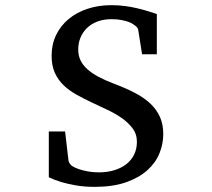

<svg xmlns="http://www.w3.org/2000/svg" viewBox="-20 -707 821 743"><path d="M611.8 -188Q611.8 -149.9 596.9 -113.3Q582 -76.7 549.8 -47.9Q517.6 -19 467.3 -1.5Q417 16.1 346.7 16.1Q305.7 16.1 273.2 10.3Q240.7 4.4 217.3 -2.4Q190.4 -10.7 168.9 -21V-198.2H231.9L245.1 -85Q246.1 -79.1 251.2 -72.3Q256.3 -65.4 261.7 -63L270 -58.6Q277.3 -55.2 290 -51Q302.7 -46.9 321 -43.5Q339.4 -40 362.8 -40Q394.5 -40 421.6 -48.1Q448.7 -56.2 468.3 -71.3Q487.8 -86.4 498.8 -108.4Q509.8 -130.4 509.8 -158.2Q509.8 -188.5 492.4 -211.2Q475.1 -233.9 449 -251.7Q422.9 -269.5 392.1 -283.7Q361.3 -297.9 334 -311Q303.2 -325.7 275.1 -341.3Q247.1 -356.9 225.8 -377.4Q204.6 -397.9 192.1 -425.5Q179.7 -453.1 179.7 -491.2Q179.7 -535.6 197.3 -571.8Q214.8 -607.9 245.8 -633.5Q276.9 -659.2 319.1 -673.1Q361.3 -687 410.6 -687Q439 -687 464.1 -683.6Q489.3 -680.2 511 -675Q532.7 -669.9 551.5 -664.1Q570.3 -658.2 586.9 -652.8V-497.1H529.8L514.6 -592.8Q513.7 -597.7 509 -602.5Q504.4 -607.4 500 -609.9Q499 -610.4 493.7 -614.3Q488.3 -618.2 477.8 -622.1Q467.3 -626 450.9 -629.4Q434.6 -632.8 412.1 -632.8Q381.8 -632.8 357.9 -624Q334 -615.2 317.4 -599.4Q300.8 -583.5 291.7 -562Q282.7 -540.5 282.7 -515.1Q282.7 -492.2 291.7 -473.4Q300.8 -454.6 318.6 -438.7Q336.4 -422.9 362.3 -409.2Q388.2 -395.5 421.9 -382.8Q467.3 -365.7 502.7 -347.2Q538.1 -328.6 562.3 -305.7Q586.4 -282.7 599.1 -254.2Q611.8 -225.6 611.8 -188Z"/></svg>

Font: BabelStone Ogham Fixed
Style: Regular
Weight: 400
Monospace: yes
Designer: Andrew West
Foundry: BabelStone
Version: Version 2.02 March 14, 2022